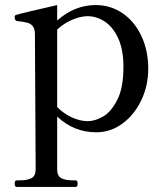

<svg xmlns="http://www.w3.org/2000/svg" viewBox="-20 -511 654 759"><path d="M566 -240Q566 -172 538.5 -114.5Q511 -57 464 -22.5Q417 12 361 12Q272 12 206 -50V158Q206 185 222.5 193.5Q239 202 268 202H279Q287 202 287 215Q287 228 279 228H46Q38 228 38 215Q38 202 46 202H58Q87 202 104 193.5Q121 185 121 158L118 -376Q118 -397 109.5 -407.5Q101 -418 87 -421.5Q73 -425 47 -428Q38 -429 38 -444Q38 -451 44 -452Q57 -457 206 -491V-430Q275 -491 358 -491Q418 -491 465.5 -458Q513 -425 539.5 -367.5Q566 -310 566 -240ZM468 -247Q468 -314 447.5 -359Q427 -404 394.5 -425.5Q362 -447 326 -447Q298 -447 264.5 -432.5Q231 -418 206 -394V-88Q230 -63 263 -47.5Q296 -32 327 -32Q354 -32 386 -49.5Q418 -67 443 -115Q468 -163 468 -247Z"/></svg>

Font: Shippori Mincho Medium
Style: Regular
Weight: 500
Designer: FONTDASU
Foundry: FONTDASU / Google Inc. / but / Adobe
Version: Version 3.110; ttfautohint (v1.8.3)